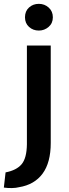

<svg xmlns="http://www.w3.org/2000/svg" viewBox="-60 -773 358 999"><path d="M215 -683Q215 -714 193.5 -733.5Q172 -753 142 -753Q112 -753 91 -734Q70 -715 70 -683Q70 -652 91 -633Q112 -614 142 -614Q171 -614 193 -633Q215 -652 215 -683ZM204 -29V-536H80V-22Q79 50 52.5 81.5Q26 113 -31 124L-40 203Q-19 206 2.5 205.5Q24 205 39 201Q119 188 161.5 130.5Q204 73 204 -29Z"/></svg>

Font: Repo DemiBold
Style: Regular
Weight: 600
Designer: Stefan Peev
Foundry: Context Ltd
Version: Version 1.502